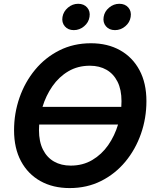

<svg xmlns="http://www.w3.org/2000/svg" viewBox="-20 -962 798 993"><path d="M641.6 -409.2 630.4 -317.9H149.9L161.1 -409.2ZM340.3 10.7Q253.9 10.7 189.2 -25.4Q124.5 -61.5 88.6 -128.4Q52.7 -195.3 52.7 -288.1Q52.7 -376 80.8 -456.8Q108.9 -537.6 161.4 -601.1Q213.9 -664.6 287.1 -701.4Q360.4 -738.3 450.2 -738.3Q536.6 -738.3 601.1 -702.1Q665.5 -666 701.4 -599.1Q737.3 -532.2 737.3 -439Q737.3 -350.6 709 -269.8Q680.7 -189 628.2 -125.7Q575.7 -62.5 502.7 -25.9Q429.7 10.7 340.3 10.7ZM345.7 -105.5Q408.2 -105.5 457 -134.3Q505.9 -163.1 539.6 -211.4Q573.2 -259.8 590.8 -318.8Q608.4 -377.9 608.4 -438.5Q608.4 -498.5 587.9 -539.3Q567.4 -580.1 530.8 -601.1Q494.1 -622.1 444.8 -622.1Q382.3 -622.1 333.5 -593.3Q284.7 -564.5 251 -515.9Q217.3 -467.3 199.5 -408.2Q181.6 -349.1 181.6 -289.1Q181.6 -229.5 202.1 -188.5Q222.7 -147.5 259.5 -126.5Q296.4 -105.5 345.7 -105.5ZM574.7 -806.2Q544.9 -806.2 528.1 -825.9Q511.2 -845.7 516.1 -874.5Q520.5 -902.8 544.2 -922.6Q567.9 -942.4 597.2 -942.4Q627 -942.4 643.8 -922.9Q660.6 -903.3 655.8 -874.5Q651.4 -845.7 627.7 -825.9Q604 -806.2 574.7 -806.2ZM361.8 -806.2Q332 -806.2 315.2 -825.9Q298.3 -845.7 303.2 -874.5Q308.1 -902.8 331.5 -922.6Q355 -942.4 384.3 -942.4Q414.1 -942.4 430.9 -922.9Q447.8 -903.3 442.9 -874.5Q438.5 -845.7 414.8 -825.9Q391.1 -806.2 361.8 -806.2Z"/></svg>

Font: Inter 24pt SemiBold
Style: Italic
Weight: 600
Italic angle: -9.3988°
Designer: Rasmus Andersson
Foundry: rsms
Version: Version 4.001;git-66647c0bb